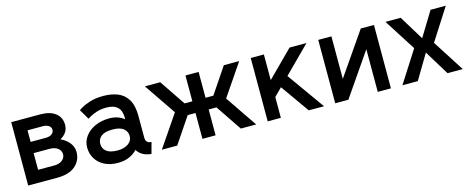

<svg xmlns="http://www.w3.org/2000/svg" viewBox="-32 -998 3638 1486"><g transform="rotate(-15 1787.0 -255.0)"><path d="M395 -280.8Q439.5 -260.3 464.8 -227.3Q490.2 -194.3 490.2 -154.3Q490.2 -87.4 440.2 -43.7Q390.1 0 295.4 0H61.5V-507.8H293Q373 -507.8 416 -473.4Q459 -439 459 -381.3Q459 -315.9 395 -280.8ZM167 -414.1V-321.3H289.6Q317.4 -321.3 335.9 -334Q354.5 -346.7 354.5 -368.7Q354.5 -390.1 335.9 -402.1Q317.4 -414.1 289.6 -414.1ZM167 -97.7H296.9Q335.9 -97.7 360.4 -116.5Q384.8 -135.3 384.8 -164.6Q384.8 -193.8 360.4 -212.6Q335.9 -231.4 296.9 -231.4H167Z M781.2 10.7Q716.3 10.7 671.1 -12.9Q626 -36.6 602.1 -76.7Q578.1 -116.7 578.1 -165.5Q578.1 -214.4 606.9 -253.9Q635.7 -293.5 686.3 -316.7Q736.8 -339.8 801.8 -339.8Q837.9 -339.8 867.4 -329.6Q897 -319.3 919.4 -300.8V-314.5Q919.4 -426.3 801.3 -426.3Q754.9 -426.3 720.2 -414.3Q685.5 -402.3 666 -390.4Q646.5 -378.4 646.5 -378.4L598.6 -460Q598.6 -460 622.8 -474.9Q647 -489.7 692.4 -504.6Q737.8 -519.5 801.8 -519.5Q864.3 -519.5 914.8 -500Q965.3 -480.5 995.1 -432.4Q1024.9 -384.3 1024.9 -298.8V-125.5Q1024.9 -79.1 1070.8 -79.1L1046.4 10.7Q1005.9 7.3 977.5 -9.3Q949.2 -25.9 934.6 -51.3Q908.7 -22.9 869.4 -6.1Q830.1 10.7 781.2 10.7ZM919.4 -166.5Q919.4 -204.6 890.6 -227.3Q861.8 -250 801.8 -250Q741.7 -250 712.6 -227.3Q683.6 -204.6 683.6 -166.5Q683.6 -128.4 712.6 -105.7Q741.7 -83 801.8 -83Q853 -83 886.2 -105.7Q919.4 -128.4 919.4 -166.5Z M1255.4 0H1132.3L1305.2 -253.9L1132.3 -507.8H1255.4L1395 -300.8H1457.5V-507.8H1563V-300.8H1625.5L1765.1 -507.8H1888.2L1715.3 -253.9L1888.2 0H1765.1L1625.5 -207H1563V0H1457.5V-207H1395Z M2085.9 -166.5V0H1980.5V-507.8H2085.9V-302.2L2291.5 -507.8H2427.2L2218.8 -299.3L2432.1 0H2309.6L2147.9 -228.5Z M2862.3 -507.8H2967.8V0H2862.3V-341.8L2627 0H2521.5V-507.8H2627V-167Z M3222.2 -253.9 3060.1 -507.8H3182.1L3301.8 -312L3421.4 -507.8H3543.5L3380.9 -253.9L3543.5 0H3421.4L3300.8 -197.3L3183.1 0H3060.1Z"/></g></svg>

Font: Giphurs Medium
Style: Regular
Weight: 500
Version: Version 0.920; ttfautohint (v1.8.4.7-5d5b)